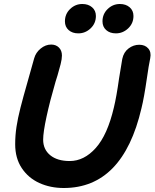

<svg xmlns="http://www.w3.org/2000/svg" viewBox="-20 -940 774 961"><path d="M299 1Q595 1 688 -398Q701 -450 715 -547Q724 -611 732 -649Q738 -679 722 -697.5Q706 -716 677 -716Q648 -716 623.5 -697.5Q599 -679 592 -645L576 -548Q563 -455 550 -402Q518 -265 459.5 -199.5Q401 -134 329 -134Q267 -134 231.5 -163Q196 -192 196 -241Q196 -278 213 -356.5Q230 -435 258 -531L268 -563Q277 -593 283.5 -619Q290 -645 290 -662Q290 -687 275 -702Q260 -717 236 -717Q208 -717 183.5 -697Q159 -677 151 -648Q149 -642 117 -527Q96 -454 82.5 -401Q69 -348 62.5 -305Q56 -262 56 -218Q56 -148 89 -98.5Q122 -49 177 -24Q232 1 299 1ZM560 -773Q595 -773 621.5 -798Q648 -823 648 -860Q648 -887 629 -903.5Q610 -920 580 -920Q545 -920 519 -895Q493 -870 493 -833Q493 -806 511.5 -789.5Q530 -773 560 -773ZM372 -773Q407 -773 433.5 -798Q460 -823 460 -860Q460 -887 441 -903.5Q422 -920 392 -920Q357 -920 331 -895Q305 -870 305 -833Q305 -806 323.5 -789.5Q342 -773 372 -773Z"/></svg>

Font: Balsamiq Sans
Style: Bold Italic
Weight: 700
Italic angle: -12°
Designer: Michael Angeles
Foundry: Balsamiq SRL
Version: Version 1.020; ttfautohint (v1.8.4.7-5d5b);gftools[0.9.26]